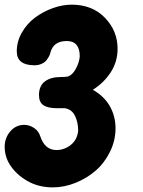

<svg xmlns="http://www.w3.org/2000/svg" viewBox="-25 -792 615 823"><path d="M282.2 -772Q370.6 -772 424.8 -715.8Q479 -659.7 479 -583Q479 -527.3 449.5 -481.9Q419.9 -436.5 373 -407.2Q422.4 -378.9 446.3 -335.9Q470.2 -293 470.2 -242.2Q470.2 -189.5 446.5 -141.4Q422.9 -93.3 384.8 -60.3Q346.7 -27.3 298.3 -8.1Q250 11.2 201.2 11.2Q139.2 11.2 90.8 -17.1Q42.5 -45.4 16.1 -87.9Q-4.9 -122.1 -4.9 -163.1Q-4.9 -200.7 19 -228.8Q43 -256.8 79.1 -256.8Q101.1 -256.8 121.1 -243.4Q141.1 -230 147.9 -207Q167.5 -148.9 216.8 -148.9Q251 -148.9 278.3 -170.7Q305.7 -192.4 310.1 -231Q310.1 -267.1 296.6 -295.2Q283.2 -323.2 252.9 -328.1H220.2Q180.2 -328.1 161.1 -341.1Q142.1 -354 142.1 -383.8Q142.1 -424.3 167.5 -443.1Q192.9 -461.9 235.8 -461.9Q255.4 -461.9 265.1 -463.9Q284.7 -469.2 299.6 -496.3Q314.5 -523.4 316.9 -549.8Q316.9 -616.2 261.2 -616.2Q203.6 -616.2 190.9 -565.9Q189.9 -560.1 186 -552.2Q182.1 -544.4 174.8 -534.7Q167.5 -524.9 153.8 -518.6Q140.1 -512.2 123 -512.2Q46.9 -512.2 46.9 -571.8Q46.9 -614.3 68.8 -652.6Q90.8 -690.9 125.2 -716.6Q159.7 -742.2 201.2 -757.1Q242.7 -772 282.2 -772Z"/></svg>

Font: BPreplay
Style: Bold Italic
Weight: 700
Italic angle: -6°
Designer: Magenta/George Triantafyllakos
Foundry: Magenta/George Triantafyllakos
Version: Version 1.00